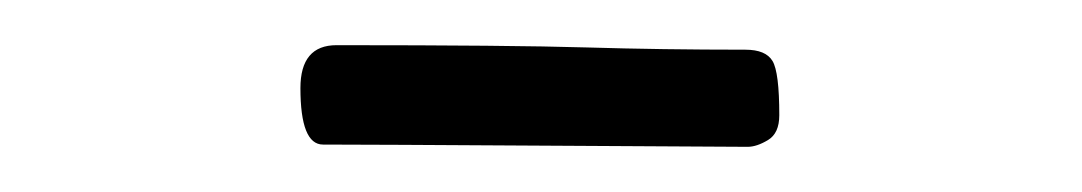

<svg xmlns="http://www.w3.org/2000/svg" viewBox="-20 -628 479 85"><path d="M113 -589Q113 -608 129 -608Q206 -608 239.5 -607Q273 -606 310 -606Q319 -606 322 -601Q325 -596 325 -577Q325 -569 320 -566Q315 -563 311 -563Q304 -563 223.5 -563.5Q143 -564 123 -564Q113 -564 113 -589Z"/></svg>

Font: OFL Sorts Mill Goudy TT
Style: Regular
Weight: 500
Version: Version 003.000